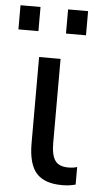

<svg xmlns="http://www.w3.org/2000/svg" viewBox="-72 -745 403 784"><g transform="rotate(5 129.0 -353.5)"><path d="M232 -69Q253 -69 268 -74V-2Q242 5 213 5Q140 5 107 -32.5Q74 -70 74 -155V-508H162V-164Q162 -113 178 -91Q194 -69 232 -69ZM-20 -613V-712H62V-613ZM175 -613V-712H257V-613Z"/></g></svg>

Font: CST
Style: Regular
Weight: 400
Version: Version 1.00